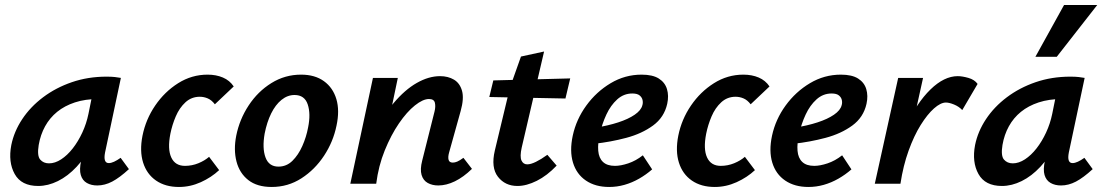

<svg xmlns="http://www.w3.org/2000/svg" viewBox="-20 -731 4389 764"><path d="M132 9Q65 9 38.5 -38.5Q12 -86 25 -154Q36 -208 68.5 -257Q101 -306 151.5 -344Q202 -382 266 -404Q330 -426 404 -426Q424 -426 437 -424.5Q450 -423 461 -421L398 -124Q390 -82 413 -82Q422 -82 434 -87.5Q446 -93 460 -103L493 -58Q456 -24 426.5 -8.5Q397 7 367 7Q343 7 325.5 -3Q308 -13 301.5 -34.5Q295 -56 303 -92L336 -243L390 -277Q375 -211 347.5 -158Q320 -105 285 -67.5Q250 -30 210.5 -10.5Q171 9 132 9ZM175 -81Q199 -81 223.5 -97Q248 -113 269.5 -140.5Q291 -168 307.5 -203.5Q324 -239 332 -278L352 -377L407 -334Q398 -336 389 -336.5Q380 -337 371 -337Q319 -337 278 -323.5Q237 -310 207.5 -286Q178 -262 159.5 -228.5Q141 -195 134 -154Q127 -111 140 -96Q153 -81 175 -81Z M692 13Q638 13 601 -12.5Q564 -38 549.5 -84Q535 -130 547 -191Q560 -256 597.5 -311Q635 -366 689 -400Q743 -434 806 -434Q840 -434 867 -422.5Q894 -411 910 -387L835 -316Q822 -333 806.5 -339.5Q791 -346 775 -346Q742 -346 718 -324Q694 -302 679.5 -268Q665 -234 658 -199Q646 -138 661.5 -104.5Q677 -71 716 -71Q744 -71 769.5 -81.5Q795 -92 812 -107L852 -54Q821 -25 779 -6Q737 13 692 13Z M1061 13Q1003 13 968 -14.5Q933 -42 921 -88.5Q909 -135 920 -191Q933 -256 969.5 -311.5Q1006 -367 1060 -400.5Q1114 -434 1178 -434Q1233 -434 1269 -408Q1305 -382 1318.5 -336.5Q1332 -291 1319 -231Q1306 -167 1269.5 -111.5Q1233 -56 1179.5 -21.5Q1126 13 1061 13ZM1088 -68Q1120 -68 1143.5 -91Q1167 -114 1183 -150Q1199 -186 1206 -224Q1217 -278 1204.5 -315.5Q1192 -353 1152 -353Q1124 -353 1100 -333.5Q1076 -314 1059 -279.5Q1042 -245 1033 -199Q1023 -141 1036.5 -104.5Q1050 -68 1088 -68Z M1724 7Q1700 7 1682 -3Q1664 -13 1657.5 -35Q1651 -57 1660 -92L1709 -287Q1714 -307 1710.5 -322Q1707 -337 1687 -337Q1663 -337 1631 -311.5Q1599 -286 1567.5 -240Q1536 -194 1511 -132.5Q1486 -71 1477 0H1403Q1427 -107 1464 -187Q1501 -267 1546 -320.5Q1591 -374 1638.5 -401Q1686 -428 1731 -428Q1763 -428 1786.5 -414Q1810 -400 1818.5 -369.5Q1827 -339 1813 -289L1767 -124Q1762 -106 1765 -95Q1768 -84 1782 -84Q1790 -84 1799.5 -88Q1809 -92 1824 -103L1858 -59Q1824 -26 1790 -9.5Q1756 7 1724 7ZM1374 0 1464 -421H1563L1475 0Z M2039 9Q1990 9 1961.5 -27.5Q1933 -64 1949 -132L2009 -382L2053 -506L2145 -526L2056 -144Q2048 -108 2055 -92.5Q2062 -77 2078 -77Q2092 -77 2112.5 -87Q2133 -97 2158 -115L2195 -72Q2157 -32 2116 -11.5Q2075 9 2039 9ZM1927 -345 1943 -411 2249 -419 2230 -339Z M2404 13Q2349 13 2311.5 -12.5Q2274 -38 2260 -84Q2246 -130 2259 -191Q2273 -256 2313 -311Q2353 -366 2410 -400Q2467 -434 2533 -434Q2577 -434 2601.5 -418.5Q2626 -403 2634 -376.5Q2642 -350 2635 -318Q2623 -264 2578.5 -231.5Q2534 -199 2472 -182.5Q2410 -166 2345 -159L2350 -223Q2400 -231 2440 -244Q2480 -257 2505.5 -274.5Q2531 -292 2536 -312Q2539 -321 2537 -332Q2535 -343 2525.5 -351Q2516 -359 2496 -359Q2462 -359 2436 -335.5Q2410 -312 2393 -275.5Q2376 -239 2367 -199Q2358 -160 2360.5 -131Q2363 -102 2379.5 -86.5Q2396 -71 2427 -71Q2450 -71 2480 -81Q2510 -91 2538 -113L2575 -57Q2551 -36 2523 -20Q2495 -4 2465 4.5Q2435 13 2404 13Z M2824 13Q2770 13 2733 -12.5Q2696 -38 2681.5 -84Q2667 -130 2679 -191Q2692 -256 2729.5 -311Q2767 -366 2821 -400Q2875 -434 2938 -434Q2972 -434 2999 -422.5Q3026 -411 3042 -387L2967 -316Q2954 -333 2938.5 -339.5Q2923 -346 2907 -346Q2874 -346 2850 -324Q2826 -302 2811.5 -268Q2797 -234 2790 -199Q2778 -138 2793.5 -104.5Q2809 -71 2848 -71Q2876 -71 2901.5 -81.5Q2927 -92 2944 -107L2984 -54Q2953 -25 2911 -6Q2869 13 2824 13Z M3197 13Q3142 13 3104.5 -12.5Q3067 -38 3053 -84Q3039 -130 3052 -191Q3066 -256 3106 -311Q3146 -366 3203 -400Q3260 -434 3326 -434Q3370 -434 3394.5 -418.5Q3419 -403 3427 -376.5Q3435 -350 3428 -318Q3416 -264 3371.5 -231.5Q3327 -199 3265 -182.5Q3203 -166 3138 -159L3143 -223Q3193 -231 3233 -244Q3273 -257 3298.5 -274.5Q3324 -292 3329 -312Q3332 -321 3330 -332Q3328 -343 3318.5 -351Q3309 -359 3289 -359Q3255 -359 3229 -335.5Q3203 -312 3186 -275.5Q3169 -239 3160 -199Q3151 -160 3153.5 -131Q3156 -102 3172.5 -86.5Q3189 -71 3220 -71Q3243 -71 3273 -81Q3303 -91 3331 -113L3368 -57Q3344 -36 3316 -20Q3288 -4 3258 4.5Q3228 13 3197 13Z M3511 0Q3538 -130 3583 -226Q3628 -322 3682.5 -375Q3737 -428 3791 -428Q3809 -428 3833.5 -421Q3858 -414 3870 -397L3809 -293Q3796 -307 3776.5 -315Q3757 -323 3744 -323Q3723 -323 3696.5 -299.5Q3670 -276 3643.5 -233.5Q3617 -191 3595.5 -131.5Q3574 -72 3563 0ZM3461 0 3554 -421H3653L3560 0Z M3967 9Q3900 9 3873.5 -38.5Q3847 -86 3860 -154Q3871 -208 3903.5 -257Q3936 -306 3986.5 -344Q4037 -382 4101 -404Q4165 -426 4239 -426Q4259 -426 4272 -424.5Q4285 -423 4296 -421L4233 -124Q4225 -82 4248 -82Q4257 -82 4269 -87.5Q4281 -93 4295 -103L4328 -58Q4291 -24 4261.5 -8.5Q4232 7 4202 7Q4178 7 4160.5 -3Q4143 -13 4136.5 -34.5Q4130 -56 4138 -92L4171 -243L4225 -277Q4210 -211 4182.5 -158Q4155 -105 4120 -67.5Q4085 -30 4045.5 -10.5Q4006 9 3967 9ZM4010 -81Q4034 -81 4058.5 -97Q4083 -113 4104.5 -140.5Q4126 -168 4142.5 -203.5Q4159 -239 4167 -278L4187 -377L4242 -334Q4233 -336 4224 -336.5Q4215 -337 4206 -337Q4154 -337 4113 -323.5Q4072 -310 4042.5 -286Q4013 -262 3994.5 -228.5Q3976 -195 3969 -154Q3962 -111 3975 -96Q3988 -81 4010 -81ZM4100 -505 4214 -711H4346L4185 -505Z"/></svg>

Font: Ysabeau Infant
Style: Bold Italic
Weight: 700
Italic angle: -12°
Designer: Christian Thalmann (Catharsis Fonts)
Version: Version 2.001;gftools[0.9.30]; featfreeze: ss01,ss02,lnum